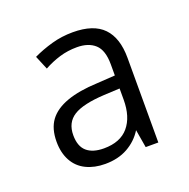

<svg xmlns="http://www.w3.org/2000/svg" viewBox="-73 -792 464 471"><g transform="rotate(-20 159.5 -556.5)"><path d="M162 -722Q216 -722 241.5 -695.5Q267 -669 267 -617V-396H234L226 -443Q211 -419 186 -405Q161 -391 127 -391Q99 -391 77.5 -401.5Q56 -412 44.5 -433Q33 -454 33 -483Q33 -517 48.5 -538Q64 -559 96 -570.5Q128 -582 176 -584L223 -587V-616Q223 -653 206 -668.5Q189 -684 159 -684Q135 -684 113.5 -677.5Q92 -671 72 -660L57 -696Q80 -707 106.5 -714.5Q133 -722 162 -722ZM182 -551Q126 -548 101.5 -532.5Q77 -517 77 -484Q77 -455 92.5 -441.5Q108 -428 137 -428Q180 -428 201.5 -453.5Q223 -479 223 -524V-553Z"/></g></svg>

Font: Noto Sans Hebrew SemiCondensed Light
Style: Regular
Weight: 300
Width: 4
Designer: Monotype Design Team
Foundry: Monotype Imaging Inc.
Version: Version 2.003